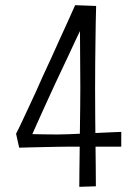

<svg xmlns="http://www.w3.org/2000/svg" viewBox="-20 -719 533 741"><path d="M94 -177 42 -203Q54 -226 66 -252Q78 -278 91 -305.5Q104 -333 117.5 -362.5Q131 -392 144 -422Q161 -458 177.5 -494.5Q194 -531 210 -566.5Q226 -602 241.5 -635.5Q257 -669 270 -699L351 -696Q349 -694 340.5 -686Q332 -678 322 -664.5Q312 -651 305 -632Q295 -613 277.5 -576Q260 -539 238.5 -492.5Q217 -446 193 -396Q173 -353 154 -311Q135 -269 119.5 -234.5Q104 -200 94 -177ZM54 -149 42 -203Q45 -203 61 -202.5Q77 -202 100 -201.5Q123 -201 150 -200.5Q177 -200 202 -200Q227 -200 245 -201Q269 -202 301.5 -203.5Q334 -205 366.5 -206.5Q399 -208 421.5 -209Q444 -210 448 -210V-153Q444 -153 421 -153Q398 -153 365.5 -153Q333 -153 300.5 -153Q268 -153 246 -153Q228 -153 204.5 -152.5Q181 -152 156 -151.5Q131 -151 108.5 -150.5Q86 -150 71.5 -149.5Q57 -149 54 -149ZM286 2Q286 -25 286.5 -61.5Q287 -98 287.5 -139.5Q288 -181 288.5 -224Q289 -267 289.5 -307Q290 -347 290 -380Q290 -421 289.5 -461.5Q289 -502 289 -541.5Q289 -581 288.5 -618Q288 -655 288 -689L351 -696Q350 -665 349.5 -632Q349 -599 348.5 -561.5Q348 -524 347.5 -479Q347 -434 347 -378Q347 -320 347.5 -267.5Q348 -215 348.5 -168Q349 -121 349.5 -79Q350 -37 350 0Z"/></svg>

Font: Truculenta Light
Style: Regular
Weight: 300
Version: Version 1.002